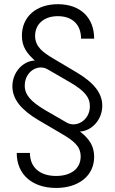

<svg xmlns="http://www.w3.org/2000/svg" viewBox="-20 -757 552 924"><path d="M250 147.5C358.4 147.5 433.1 88.9 433.1 -2.4C433.1 -50.8 412.1 -88.4 365.2 -123.5V-124C421.9 -127 472.2 -181.2 472.2 -248C472.2 -309.6 430.7 -359.9 348.6 -408.7L236.8 -475.1C188 -504.4 148.9 -531.2 148.9 -584.5C148.9 -640.6 191.4 -679.2 258.3 -679.2C328.1 -679.2 370.1 -638.7 370.1 -570.8H433.1C433.1 -673.8 365.2 -736.8 258.3 -736.8C154.3 -736.8 85.4 -676.3 85.4 -585.4C85.4 -531.2 109.9 -500 147 -466.3V-465.8C87.9 -462.9 39.6 -407.2 39.6 -341.8C39.6 -279.3 82.5 -228 164.6 -179.2L276.9 -113.3C333.5 -79.6 368.2 -54.2 368.2 -3.9C368.2 56.6 319.3 89.8 250 89.8C172.9 89.8 124 49.3 124 -21H60.5C60.5 83.5 136.2 147.5 250 147.5ZM300.3 -167.5 195.8 -228C127.9 -268.6 99.1 -300.8 99.1 -345.2C99.1 -412.6 162.6 -451.2 210 -422.9L318.8 -359.9C384.3 -321.3 412.6 -290.5 412.6 -245.6C412.6 -177.7 346.2 -140.1 300.3 -167.5Z"/></svg>

Font: Raveo Display Display Light
Style: Regular
Weight: 300
Designer: Jakub Foglar, Rasmus Andersson (Inter)
Foundry: Jakubfoglar.com
Version: Version 1.100;Glyphs 3.2.3 (3260)